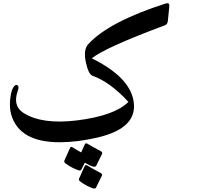

<svg xmlns="http://www.w3.org/2000/svg" viewBox="-20 -787 1243 1171"><path d="M763.2 -165.5Q652.3 -286.1 544.9 -324.7Q519 -334 503.4 -408.2Q487.3 -484.4 518.6 -518.1Q646 -655.8 990.7 -765.6Q1015.1 -773.4 1012.7 -748.5L1003.9 -660.6Q1002 -638.7 985.8 -632.8Q622.6 -497.6 539.6 -431.2Q768.6 -318.8 794.4 -172.4Q823.7 -6.8 576.7 51.3Q454.1 80.1 347.7 80.6Q96.2 82 47.9 -90.3Q37.1 -129.9 42 -180.2Q46.9 -230.5 60.3 -252.7Q73.7 -274.9 85.9 -267.3Q98.1 -259.8 88.9 -234.4Q55.2 -141.6 123.5 -98.1Q236.3 -26.4 449.7 -52.7Q678.7 -81.1 763.2 -165.5ZM565.4 357.4Q561 365.2 549.3 362.3Q505.9 347.7 468.3 319.3Q458.5 311.5 462.4 301.8L496.6 225.6Q502.4 215.3 514.2 223.4Q525.9 231.4 594.7 268.6Q606 275.4 601.1 285.2ZM476.1 247.1Q471.7 254.9 460 252Q416.5 237.3 378.9 209Q369.1 201.2 373 191.4L407.2 115.2Q412.6 104.5 423.6 112.3Q434.6 120.1 475.1 142.6L497.6 92.8Q503.4 82.5 515.1 90.6Q526.9 98.6 595.7 135.7Q606.9 142.6 602.1 152.3L566.4 224.6Q557.6 241.2 497.1 205.1Z"/></svg>

Font: Amiri
Style: Bold Slanted
Weight: 700
Italic angle: 9°
Designer: Khaled Hosny
Version: Version 000.107